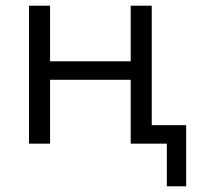

<svg xmlns="http://www.w3.org/2000/svg" viewBox="-20 -505 700 675"><path d="M566.5 150V0H468.5V-65H634.5V150ZM82 0V-485H156V-289.5H439.5V-485H513.5V0H439.5V-224.5H156V0Z"/></svg>

Font: Geologica Roman ExtraLight
Style: Regular
Weight: 250
Designer: Sindre Bremnes, Frode Helland
Foundry: Monokrom Skriftforlag AS
Version: Version 1.010;gftools[0.9.28]